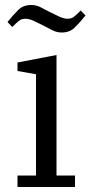

<svg xmlns="http://www.w3.org/2000/svg" viewBox="-20 -748 362 768"><path d="M50 -46H124V-451L50 -464V-498L206 -528V-46H280V0H50ZM227 -618Q208 -618 190.5 -626.5Q173 -635 155 -645Q137 -654 117 -663.5Q97 -673 82 -673Q67 -673 57.5 -666Q48 -659 29 -640L10 -660Q35 -691 54.5 -709.5Q74 -728 105 -728Q124 -728 141.5 -719.5Q159 -711 177 -701Q195 -692 215 -682.5Q235 -673 250 -673Q265 -673 274.5 -680Q284 -687 303 -706L322 -686Q297 -655 277.5 -636.5Q258 -618 227 -618Z"/></svg>

Font: IBM Plex Serif
Style: Regular
Weight: 400
Designer: Mike Abbink, Paul van der Laan, Pieter van Rosmalen
Foundry: Bold Monday
Version: Version 2.6